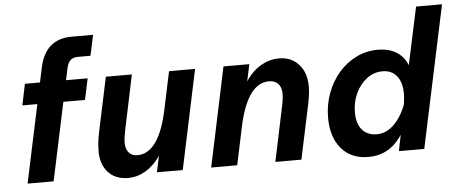

<svg xmlns="http://www.w3.org/2000/svg" viewBox="-50 -837 2318 970"><g transform="rotate(-5 1109.5 -352.0)"><path d="M54.7 0 177.3 -577.5Q207.4 -720 340.5 -720H449.8L427.5 -615.7H363.4Q339.2 -615.7 325.6 -603.1Q312.1 -590.5 305.7 -560.5L186.7 0ZM62.8 -395.9 85.1 -503.5H403.4L380.4 -395.9Z M841.6 0H710.6L743.9 -156.8L771.2 -182Q755.2 -119.2 722.8 -74.9Q690.4 -30.5 649.5 -7.2Q608.6 16 564.9 16Q498.9 16 462.6 -24.6Q426.2 -65.1 426.2 -129.7Q426.2 -151 428.8 -176.5Q431.5 -201.9 437.8 -230.8L495.6 -503.5H627.6L570.4 -230.8Q561.1 -185.5 561.1 -163.6Q561.1 -131.3 576.7 -112.9Q592.3 -94.5 620 -94.5Q674.7 -94.5 713.5 -148.6Q752.2 -202.7 774.7 -307.9L816.1 -503.5H948.1Z M985.7 0 1092.2 -503.5H1223.2L1189.9 -346.8L1163.2 -321.5Q1179.6 -382.4 1210.9 -426.7Q1242.1 -471.1 1284.6 -495.3Q1327.1 -519.5 1375.3 -519.5Q1436.8 -519.5 1474.7 -477.6Q1512.7 -435.8 1512.7 -365.5Q1512.7 -346.7 1510 -324.5Q1507.4 -302.2 1501.1 -272.7L1443.3 0H1311.3L1368.5 -272.7Q1373.1 -293.6 1375.4 -311.4Q1377.7 -329.2 1377.7 -339.9Q1377.7 -372.3 1361.1 -390.5Q1344.5 -408.7 1314.4 -408.7Q1259.1 -408.7 1220.3 -354.4Q1181.6 -300.2 1159.1 -195.6L1117.7 0Z M1937.6 0 1976.3 -190.6Q1982 -220.5 1985.1 -244.3Q1988.3 -268 1988.3 -286Q1988.3 -344.7 1962.3 -376.8Q1936.2 -409 1890.7 -409Q1846.3 -409 1810.7 -382.3Q1775.2 -355.5 1754.2 -311.1Q1733.3 -266.6 1733.3 -213.3Q1733.3 -156.8 1760.2 -125.6Q1787.2 -94.5 1835.2 -94.5Q1883.8 -94.5 1924 -135.2Q1964.3 -176 1987.6 -244L2006.7 -197Q1975.2 -94.2 1919.9 -39.1Q1864.6 16 1782.8 16Q1694.8 16 1645.4 -42.3Q1596 -100.6 1596 -198.3Q1596 -264.8 1617.7 -323Q1639.3 -381.2 1677.5 -425.4Q1715.6 -469.5 1766.4 -494.5Q1817.2 -519.5 1875.6 -519.5Q1949.6 -519.5 1992.1 -478.5Q2034.7 -437.4 2037.6 -364.6L2011.8 -364.3L2087.8 -720H2219.4L2066.4 0Z"/></g></svg>

Font: Wix Madefor Text
Style: Italic
Weight: 400
Italic angle: -12°
Designer: Dalton Maag Ltd
Foundry: Dalton Maag Ltd
Version: Version 3.100